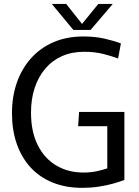

<svg xmlns="http://www.w3.org/2000/svg" viewBox="-20 -921 692 953"><path d="M388.6 11.4Q306.6 11.4 241.7 -14.8Q176.9 -40.9 131.9 -89.9Q86.9 -139 63.1 -207.3Q39.4 -275.7 39.4 -359.1Q39.4 -441.7 63.8 -511.2Q88.3 -580.7 134.1 -631.9Q179.9 -683.1 245.5 -711.6Q311.1 -740 393.9 -740Q452.8 -740 501.4 -728.6Q550.1 -717.2 580.1 -705.4L566.1 -630.8Q533.6 -643 491.7 -653.5Q449.8 -664 397.1 -664Q336.1 -664 287.2 -642.1Q238.3 -620.2 204.3 -579.9Q170.2 -539.7 152.1 -484.5Q133.9 -429.3 133.9 -362.6Q133.9 -267.9 167 -201.4Q200.1 -134.8 259 -99.7Q317.9 -64.6 394.1 -64.6Q431.2 -64.6 461.6 -71.4Q491.9 -78.2 512.5 -85.3V-333.6L548.4 -294.5H367.8L372.6 -365.4H597.4V-28Q573.7 -18.6 540.8 -9.4Q507.8 -0.2 468.9 5.6Q430 11.4 388.6 11.4ZM344.2 -772.4 237.1 -901.4H308.5L387.3 -802.3L467.9 -901.4H539.7L429.6 -772.4Z"/></svg>

Font: Murecho Thin
Style: Regular
Weight: 100
Designer: Neil Summerour
Foundry: Positype
Version: Version 1.010